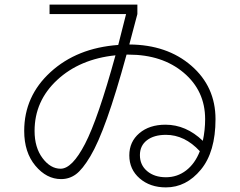

<svg xmlns="http://www.w3.org/2000/svg" viewBox="-20 -775 1040 833"><path d="M195 -714V-755H576V-714Q568 -682 541 -582Q705 -581 810 -490Q915 -399 915 -258Q915 -116 851.5 -39Q788 38 700 38Q631 38 586 -1Q541 -40 541 -101Q541 -160 584.5 -197Q628 -234 698 -234Q787 -234 860 -164Q870 -211 870 -258Q870 -381 777 -459.5Q684 -538 538 -538H529Q483 -370 444.5 -262Q406 -154 372 -97Q338 -40 309.5 -19Q281 2 245 2Q182 2 133.5 -56Q85 -114 85 -207Q85 -358 199.5 -462.5Q314 -567 493 -580Q504 -622 527 -714ZM847 -119Q781 -190 700 -190Q648 -190 617.5 -166.5Q587 -143 587 -102Q587 -59 618.5 -32.5Q650 -6 700 -6Q749 -6 787.5 -35.5Q826 -65 847 -119ZM481 -535Q326 -519 228 -428Q130 -337 130 -207Q130 -135 164.5 -89Q199 -43 243 -43Q293 -43 349 -151Q405 -259 481 -535Z"/></svg>

Font: M PLUS 1p Light
Style: Regular
Weight: 300
Version: Version 1.061